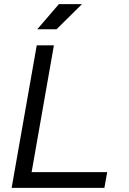

<svg xmlns="http://www.w3.org/2000/svg" viewBox="-20 -914 626 934"><path d="M36.6 0 158.7 -693.4H242.2L133.8 -76.7H501.5L487.8 0ZM161.1 -771.5 266.6 -894H378.9L254.9 -771.5Z"/></svg>

Font: Cascadia Code NF SemiLight
Style: Italic
Weight: 350
Italic angle: -10°
Monospace: yes
Designer: Aaron Bell
Foundry: Saja Typeworks
Version: Version 2404.023; ttfautohint (v1.8.4)